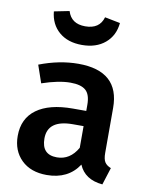

<svg xmlns="http://www.w3.org/2000/svg" viewBox="-89 -853 724 933"><g transform="rotate(10 273.0 -387.0)"><path d="M103 -774 178 -789Q196 -729 265 -729Q336 -729 353 -789L429 -774Q423 -711 379 -674Q335 -637 265 -637Q195 -637 152 -674Q109 -711 103 -774ZM468 -140Q468 -109 477.5 -94.5Q487 -80 508 -72L481 13Q393 5 364 -64Q312 15 206 15Q127 15 81 -30Q35 -75 35 -148Q35 -234 97.5 -279.5Q160 -325 276 -325H342V-355Q342 -406 318.5 -426.5Q295 -447 243 -447Q185 -447 103 -419L73 -506Q172 -544 265 -544Q468 -544 468 -362ZM240 -78Q305 -78 342 -143V-250H289Q165 -250 165 -158Q165 -78 240 -78Z"/></g></svg>

Font: FiraGO Medium
Style: Regular
Weight: 500
Designer: bBox Type
Foundry: bBox Type GmbH
Version: Version 1.001;PS 001.001;hotconv 1.0.88;makeotf.lib2.5.64775